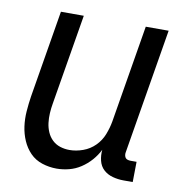

<svg xmlns="http://www.w3.org/2000/svg" viewBox="-65 -583 630 653"><g transform="rotate(10 250.0 -256.0)"><path d="M172 8Q146 8 121.5 0Q97 -8 80 -25.5Q63 -43 53 -66Q43 -89 39.5 -114.5Q36 -140 38 -166.5Q40 -193 44 -219L94 -520H173L121 -208Q118 -191 117 -174Q116 -157 118 -140.5Q120 -124 126.5 -109Q133 -94 144.5 -83Q156 -72 171.5 -67Q187 -62 204 -62Q227 -62 250.5 -70.5Q274 -79 291.5 -96.5Q309 -114 318 -137Q327 -160 331 -183L387 -520H466L394 -87Q393 -82 394 -77Q395 -72 397.5 -68.5Q400 -65 405 -63.5Q410 -62 415 -62H436L435 8H403Q384 8 365.5 3Q347 -2 334 -14Q321 -26 316.5 -44.5Q312 -63 314 -82Q304 -62 289 -45Q274 -28 255 -15.5Q236 -3 214.5 2.5Q193 8 172 8Z"/></g></svg>

Font: Iosevka
Style: Italic
Weight: 400
Italic angle: -9°
Monospace: yes
Designer: Belleve Invis
Foundry: Belleve Invis
Version: Version 32.5.0; ttfautohint (v1.8.4)